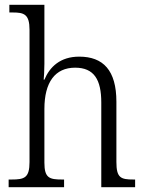

<svg xmlns="http://www.w3.org/2000/svg" viewBox="-20 -780 609 800"><path d="M16 0H247V-32H239C186 -32 165 -38 165 -102V-326C165 -438 210 -498 293 -498C372 -498 402 -448 402 -353V0H543V-32H536C483 -32 465 -39 465 -105V-356C465 -487 410 -544 310 -544C231 -544 187 -501 165 -448H162C163 -456 165 -488 165 -514V-760H19V-728H33C80 -728 103 -721 103 -656V-105C103 -39 82 -32 28 -32H16Z"/></svg>

Font: Noto Serif Khmer SemiCondensed Light
Style: Regular
Weight: 300
Width: 4
Designer: Danh Hong and the Monotype Design Team
Foundry: Monotype Imaging Inc.
Version: Version 2.004